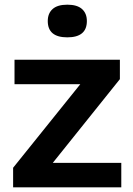

<svg xmlns="http://www.w3.org/2000/svg" viewBox="-20 -800 568 820"><path d="M36 0V-83.5L323 -440.5H42V-545H492V-462L205.5 -104.5H498V0ZM267.5 -640.5Q184 -640.5 184 -710Q184 -743 204.8 -761.5Q225.5 -780 267.5 -780Q309.5 -780 330.2 -761.5Q351 -743 351 -710Q351 -640.5 267.5 -640.5Z"/></svg>

Font: Encode Sans Semi Expanded SemiBold
Style: Regular
Weight: 600
Width: 6
Designer: Multiple Designers
Foundry: Impallari Type
Version: Version 3.000; ttfautohint (v1.8.3) -l 8 -r 50 -G 200 -x 14 